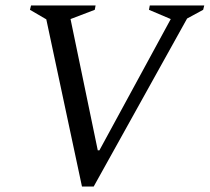

<svg xmlns="http://www.w3.org/2000/svg" viewBox="-20 -680 770 705"><path d="M281 5 150 -609 90 -644 94 -660H331L328 -644L239 -610L339 -128H345L607 -610L527 -644L530 -660H730L726 -644L667 -612L324 5Z"/></svg>

Font: Spectral SC
Style: Italic
Weight: 400
Italic angle: -10°
Designer: Jean-Baptiste Levee
Foundry: Production Type
Version: Version 2.001